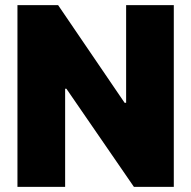

<svg xmlns="http://www.w3.org/2000/svg" viewBox="-20 -727 744 747"><path d="M656.2 -707H470.7V-327.1H464.8L206.1 -707H47.9V0H233.4V-381.8H238.3L501 0H656.2Z"/></svg>

Font: Pretendard Black
Style: Regular
Weight: 900
Designer: Base glyphs from Inter by Rasmus Andersson; Hangeul glyphs from Noto Sans CJK(Source Han Sans) by Jang Soo-young and Kan
Foundry: Kil Hyung-jin
Version: Version 1.309;Glyphs 3.2 (3225)